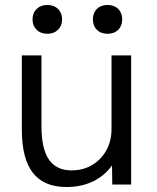

<svg xmlns="http://www.w3.org/2000/svg" viewBox="-20 -743 632 773"><path d="M248 10Q157 10 112.5 -47Q68 -104 68 -220V-520H147V-234Q147 -144 177 -100.5Q207 -57 268 -57Q315 -57 351.5 -79Q388 -101 408.5 -138.5Q429 -176 429 -224V-520H508V0H432L431 -77Q401 -35 354 -12.5Q307 10 248 10ZM170 -607Q144 -607 127.5 -623Q111 -639 111 -665Q111 -691 127.5 -707Q144 -723 170 -723Q197 -723 213.5 -707Q230 -691 230 -665Q230 -639 213.5 -623Q197 -607 170 -607ZM413 -607Q386 -607 370 -623Q354 -639 354 -665Q354 -691 370 -707Q386 -723 413 -723Q440 -723 456 -707Q472 -691 472 -665Q472 -639 456 -623Q440 -607 413 -607Z"/></svg>

Font: M PLUS 2 Thin
Style: Regular
Weight: 400
Version: Version 1.001